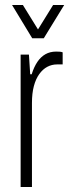

<svg xmlns="http://www.w3.org/2000/svg" viewBox="-20 -743 275 763"><path d="M62 0V-526H95L100 -448H106Q115 -477 128.5 -497Q142 -517 160.5 -527.5Q179 -538 203 -538Q212 -538 218 -537.5Q224 -537 229 -535V-487H207Q186 -487 168 -477.5Q150 -468 136 -448.5Q122 -429 114.5 -400.5Q107 -372 107 -334V0ZM28 -723H71L144 -605H118L191 -723H235L154 -591H108Z"/></svg>

Font: Archivo Condensed Thin
Style: Regular
Weight: 250
Width: 3
Designer: Hector Gatti
Foundry: Omnibus-Type
Version: Version 2.001